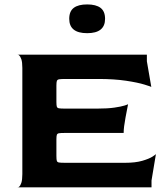

<svg xmlns="http://www.w3.org/2000/svg" viewBox="-20 -847 745 868"><path d="M665 -31V0H60Q60 2 66 -2.5Q72 -7 76.5 -20.5Q81 -34 81 -60V-540Q81 -566 76.5 -579Q72 -592 66 -597Q60 -602 60 -600H644V-570L664 -454Q664 -455 633.5 -464.5Q603 -474 549.5 -482Q496 -490 424 -490H276Q255 -490 247 -488.5Q239 -487 237 -481Q235 -475 235 -460V-386Q235 -370 237 -364.5Q239 -359 246 -357.5Q253 -356 275 -356H419Q466 -356 497 -360.5Q528 -365 543.5 -370Q559 -375 559 -376Q556 -361 547.5 -316Q539 -271 539 -246H275Q253 -246 246 -244.5Q239 -243 237 -237.5Q235 -232 235 -216V-142Q235 -125 237 -119.5Q239 -114 246 -112.5Q253 -111 275 -111H545Q592 -111 623 -120Q654 -129 669.5 -139Q685 -149 685 -151ZM455 -762Q455 -796 434.5 -811.5Q414 -827 374 -827Q334 -827 313.5 -811.5Q293 -796 293 -762Q293 -697 374 -697Q455 -697 455 -762Z"/></svg>

Font: Red Rose Bold
Style: Regular
Weight: 700
Designer: jaikishan Patel
Version: Version 1.000